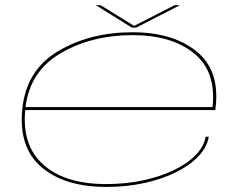

<svg xmlns="http://www.w3.org/2000/svg" viewBox="-20 -713 956 738"><path d="M389 5.5Q228 5.5 139 -71Q50 -147.5 66 -296.5Q82 -445 204.5 -517Q327 -589 489 -589Q643.5 -589 734.2 -516.5Q825 -444 809 -302Q808 -293 807.5 -290H77Q64 -154.5 145.5 -81Q228.5 -5.5 388.5 -5.5Q461.5 -5.5 527.2 -19.2Q593 -33 645.5 -57.8Q698 -82.5 731 -115.8Q764 -149 770.5 -187.5H782.5Q775.5 -146.5 742 -111.5Q708.5 -76.5 655 -50.2Q601.5 -24 533.5 -9.2Q465.5 5.5 389 5.5ZM78 -301.5H797Q811.5 -437.5 727 -507Q641 -578 489.5 -578Q332 -578 212.5 -508Q95.5 -439.5 78 -301.5ZM486.5 -607 348.5 -693H367L495.5 -613.5L651 -693H671.5L503.5 -607Z"/></svg>

Font: Anybody UltraExpanded Thin
Style: Italic
Weight: 100
Width: 9
Italic angle: -10°
Designer: Tyler Finck
Foundry: Etcetera Type Company
Version: Version 1.010; ttfautohint (v1.8.3) -l 8 -r 50 -G 200 -x 14 